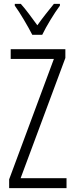

<svg xmlns="http://www.w3.org/2000/svg" viewBox="-20 -967 382 987"><path d="M322 0H27V-45L257 -664H35V-714H316V-669L86 -51H322ZM146 -788Q128 -823 102.5 -866Q77 -909 56 -938V-947H87Q106 -926 128.5 -896Q151 -866 172 -837Q194 -868 213 -892Q232 -916 257 -947H288V-938Q265 -907 239.5 -865Q214 -823 197 -788Z"/></svg>

Font: Noto Sans Tamil ExtraCondensed Light
Style: Regular
Weight: 300
Width: 2
Designer: Jelle Bosma - Monotype Design Team
Foundry: Monotype Imaging Inc.
Version: Version 2.004; ttfautohint (v1.8.4.7-5d5b)